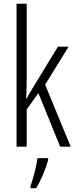

<svg xmlns="http://www.w3.org/2000/svg" viewBox="-20 -780 402 1021"><path d="M122 -372V-760H68V0H122V-198L184 -285L300 0H356L220 -330L345 -532H288L154 -312C142 -293 133 -277 121 -255H119C121 -295 122 -330 122 -372ZM236 71V61H179C175 101 155 174 142 210V221H172C199 178 223 118 236 71Z"/></svg>

Font: Noto Sans Armenian ExtraCondensed Light
Style: Regular
Weight: 300
Width: 2
Designer: Monotype Design Team
Foundry: Monotype Imaging Inc.
Version: Version 2.008